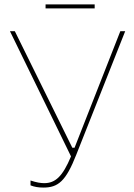

<svg xmlns="http://www.w3.org/2000/svg" viewBox="-20 -841 606 868"><path d="M186 -803H408V-821H186ZM176 7C243 7 278 -22 325 -142L546 -700H524L317 -173H307L47 -700H25L301 -134C263 -43 230 -13 180 -13C164 -13 145 -16 118 -25V-3C136 4 154 7 176 7Z"/></svg>

Font: Fixel Text Thin
Style: Regular
Weight: 100
Width: 4
Designer: AlfaBravo + MacPaw
Foundry: Kyrylo Tkachov, Marchela Mozhyna, Serhii Makarenko, Maria Weinstein, Zakhar Kryvoshyya
Version: Version 1.211